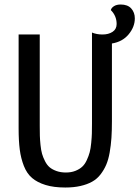

<svg xmlns="http://www.w3.org/2000/svg" viewBox="-20 -814 621 856"><path d="M581.1 -731.9Q581.1 -694.3 553.7 -661.1Q526.4 -627.9 479 -620.1V-273.9Q479 -231.4 476.8 -199Q474.6 -166.5 469 -134.5Q463.4 -102.5 453.6 -79.6Q443.8 -56.6 428.2 -36.4Q412.6 -16.1 390.6 -3.9Q368.7 8.3 338.9 15.1Q309.1 22 271 22Q219.7 22 183.1 10.7Q146.5 -0.5 123 -20.5Q99.6 -40.5 86.4 -74.2Q73.2 -107.9 68.1 -147Q63 -186 63 -241.2V-660.2H157.2V-252Q157.2 -225.6 157.7 -208.5Q158.2 -191.4 160.6 -167.5Q163.1 -143.6 167.5 -128.2Q171.9 -112.8 180.7 -95.5Q189.5 -78.1 201.4 -68.1Q213.4 -58.1 231.9 -51.5Q250.5 -44.9 273.9 -44.9Q297.4 -44.9 315.9 -52.2Q334.5 -59.6 346.4 -70.6Q358.4 -81.5 366.9 -100.1Q375.5 -118.7 379.9 -135.3Q384.3 -151.9 386.7 -177Q389.2 -202.1 389.6 -219.5Q390.1 -236.8 390.1 -263.2V-668.9Q411.1 -660.2 437 -660.2Q463.9 -660.2 481.9 -672.1Q500 -684.1 500 -707Q500 -743.2 474.1 -769Q476.6 -779.3 488.3 -786.6Q500 -793.9 518.1 -793.9Q549.3 -793.9 565.2 -776.1Q581.1 -758.3 581.1 -731.9Z"/></svg>

Font: Sansita Light
Style: Regular
Weight: 300
Designer: Pablo Cosgaya
Foundry: Omnibus-Type
Version: Version 1.006;hotconv 1.0.109;makeotfexe 2.5.65596